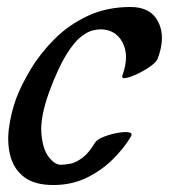

<svg xmlns="http://www.w3.org/2000/svg" viewBox="-20 -490 484 550"><path d="M355 -99Q335 -65 302.5 -33Q270 -1 227.5 19.5Q185 40 133 40Q79 40 49.5 17.5Q20 -5 10 -42Q0 -79 5.5 -122Q11 -165 26 -207Q41 -247 68.5 -292.5Q96 -338 136.5 -378.5Q177 -419 231.5 -444.5Q286 -470 354 -470Q412 -470 433.5 -427Q455 -384 432 -323Q429 -313 411.5 -300.5Q394 -288 374 -278.5Q354 -269 340.5 -266.5Q327 -264 331 -275Q351 -331 331 -368.5Q311 -406 267 -406Q259 -406 244.5 -402.5Q230 -399 210.5 -383.5Q191 -368 168.5 -331Q146 -294 121 -227Q95 -155 98.5 -109Q102 -63 119.5 -40.5Q137 -18 154 -18Q166 -18 181.5 -21Q197 -24 215.5 -37.5Q234 -51 252 -81Q257 -90 275.5 -97.5Q294 -105 315 -109Q336 -113 348.5 -111Q361 -109 355 -99Z"/></svg>

Font: Story Script
Style: Regular
Weight: 400
Designer: Lana Roulhac, Ben Buysse
Version: Version 1.000; ttfautohint (v1.8.4.7-5d5b)